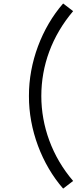

<svg xmlns="http://www.w3.org/2000/svg" viewBox="-20 -894 484 1100"><path d="M399 -830.2C277.1 -686.5 216.7 -517.7 216.7 -343.8C216.7 -171.9 278.1 2.1 399 142.7L341.7 186.5C219.8 46.9 144.8 -151 145.8 -343.8C144.8 -536.5 219.8 -734.4 341.7 -874Z"/></svg>

Font: Manrope3
Style: Regular
Weight: 400
Width: 4
Designer: Mikhail Sharanda
Foundry: Mikhail Sharanda
Version: Version 3.000;PS 003.000;hotconv 1.0.88;makeotf.lib2.5.64775